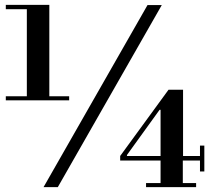

<svg xmlns="http://www.w3.org/2000/svg" viewBox="-20 -774 886 794"><path d="M4 -359V-376H91V-736H4V-754H184V-376H266V-359ZM160 0 590 -753H649L219 0ZM584 0V-17H644V-110H477V-129L677 -403H737V-129H807V-172H825V-65H807V-110H736V-17H791V0ZM505 -129H644V-320H640L505 -133Z"/></svg>

Font: Libre Bodoni
Style: Regular
Weight: 400
Designer: Pablo Impallari, Rodrigo Fuenzalida
Foundry: Impallari Type
Version: Version 2.005;gftools[0.9.23]